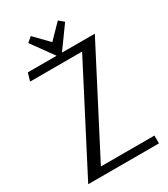

<svg xmlns="http://www.w3.org/2000/svg" viewBox="-210 -961 927 1058"><g transform="rotate(-30 254.0 -432.5)"><path d="M366.2 -649.9H35.2L49.8 -700.2H232.9L132.8 -838.9L164.1 -865.2L250 -776.9L335.9 -865.2L367.2 -838.9L267.1 -700.2H476.1L139.2 -49.8H480V0H29.8Z"/></g></svg>

Font: Pfennig
Style: Medium
Weight: 500
Version: Version 20120410 ; ttfautohint (v0.8)